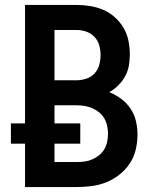

<svg xmlns="http://www.w3.org/2000/svg" viewBox="-20 -755 640 775"><path d="M81 0V-175H24V-257H81V-735H289Q317 -735 344.5 -730.5Q372 -726 397.5 -715Q423 -704 444 -685Q465 -666 479 -642Q493 -618 498.5 -590.5Q504 -563 504 -535Q504 -512 500 -489.5Q496 -467 485 -447Q474 -427 457.5 -410.5Q441 -394 421 -383Q446 -373 468.5 -356.5Q491 -340 506.5 -317Q522 -294 528.5 -267Q535 -240 535 -213Q535 -182 528 -151.5Q521 -121 504 -95.5Q487 -70 462.5 -50.5Q438 -31 409.5 -19.5Q381 -8 350.5 -4Q320 0 289 0ZM200 -431H289Q309 -431 328.5 -437.5Q348 -444 361.5 -458.5Q375 -473 380.5 -493Q386 -513 386 -533Q386 -553 380.5 -572.5Q375 -592 361 -606.5Q347 -621 328 -627.5Q309 -634 289 -634H200ZM200 -101H289Q305 -101 321 -103Q337 -105 352 -111.5Q367 -118 380 -128.5Q393 -139 401 -152.5Q409 -166 412.5 -182.5Q416 -199 416 -215Q416 -231 412.5 -247Q409 -263 401 -277Q393 -291 380 -301.5Q367 -312 352 -318.5Q337 -325 321 -327.5Q305 -330 289 -330H200V-257H304V-175H200Z"/></svg>

Font: Iosevka Aile
Style: Bold
Weight: 700
Designer: Belleve Invis
Foundry: Belleve Invis
Version: Version 28.0.1; ttfautohint (v1.8.4)